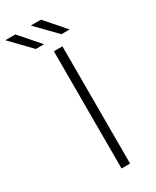

<svg xmlns="http://www.w3.org/2000/svg" viewBox="-289 -934 806 993"><g transform="rotate(-30 114.0 -437.5)"><path d="M122 0V-700H173V0ZM47 -757 -67 -875H-7L96 -757ZM200 -757 85 -875H146L249 -757Z"/></g></svg>

Font: Montserrat Light
Style: Regular
Weight: 300
Designer: Julieta Ulanovsky
Foundry: Julieta Ulanovsky
Version: Version 9.000; ttfautohint (v1.8.4.7-5d5b)